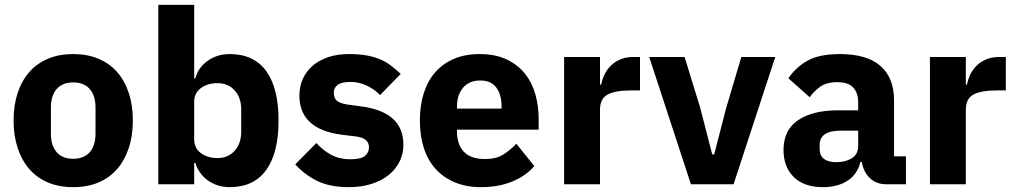

<svg xmlns="http://www.w3.org/2000/svg" viewBox="-20 -760 4191 792"><path d="M282 12Q224 12 178.5 -7Q133 -26 101.5 -62Q70 -98 53 -149Q36 -200 36 -263Q36 -326 53 -377Q70 -428 101.5 -463.5Q133 -499 178.5 -518Q224 -537 282 -537Q340 -537 385.5 -518Q431 -499 462.5 -463.5Q494 -428 511 -377Q528 -326 528 -263Q528 -200 511 -149Q494 -98 462.5 -62Q431 -26 385.5 -7Q340 12 282 12ZM282 -105Q326 -105 350 -132Q374 -159 374 -209V-316Q374 -366 350 -393Q326 -420 282 -420Q238 -420 214 -393Q190 -366 190 -316V-209Q190 -159 214 -132Q238 -105 282 -105Z M633 -740H781V-437H786Q797 -481 836.5 -509Q876 -537 927 -537Q1027 -537 1078 -467Q1129 -397 1129 -263Q1129 -129 1078 -58.5Q1027 12 927 12Q901 12 878 4.5Q855 -3 836.5 -16.5Q818 -30 805 -48.5Q792 -67 786 -88H781V0H633ZM878 -108Q920 -108 947.5 -137.5Q975 -167 975 -217V-308Q975 -358 947.5 -387.5Q920 -417 878 -417Q836 -417 808.5 -396.5Q781 -376 781 -340V-185Q781 -149 808.5 -128.5Q836 -108 878 -108Z M1419 12Q1343 12 1291 -12.5Q1239 -37 1198 -82L1285 -170Q1313 -139 1347 -121Q1381 -103 1424 -103Q1468 -103 1485 -116.5Q1502 -130 1502 -153Q1502 -190 1449 -197L1392 -204Q1215 -226 1215 -366Q1215 -404 1229.5 -435.5Q1244 -467 1270.5 -489.5Q1297 -512 1334.5 -524.5Q1372 -537 1419 -537Q1460 -537 1491.5 -531.5Q1523 -526 1547.5 -515.5Q1572 -505 1592.5 -489.5Q1613 -474 1633 -455L1548 -368Q1523 -393 1491.5 -407.5Q1460 -422 1427 -422Q1389 -422 1373 -410Q1357 -398 1357 -378Q1357 -357 1368.5 -345.5Q1380 -334 1412 -329L1471 -321Q1644 -298 1644 -163Q1644 -125 1628 -93Q1612 -61 1582.5 -37.5Q1553 -14 1511.5 -1Q1470 12 1419 12Z M1964 12Q1904 12 1857 -7.5Q1810 -27 1777.5 -62.5Q1745 -98 1728.5 -149Q1712 -200 1712 -263Q1712 -325 1728 -375.5Q1744 -426 1775.5 -462Q1807 -498 1853 -517.5Q1899 -537 1958 -537Q2023 -537 2069.5 -515Q2116 -493 2145.5 -456Q2175 -419 2188.5 -370.5Q2202 -322 2202 -269V-225H1865V-217Q1865 -165 1893 -134.5Q1921 -104 1981 -104Q2027 -104 2056 -122.5Q2085 -141 2110 -167L2184 -75Q2149 -34 2092.5 -11Q2036 12 1964 12ZM1961 -428Q1916 -428 1890.5 -398.5Q1865 -369 1865 -320V-312H2049V-321Q2049 -369 2027.5 -398.5Q2006 -428 1961 -428Z M2307 0V-525H2455V-411H2460Q2464 -433 2474 -453.5Q2484 -474 2500.5 -490Q2517 -506 2540 -515.5Q2563 -525 2594 -525H2620V-387H2583Q2518 -387 2486.5 -370Q2455 -353 2455 -307V0Z M2830 0 2658 -525H2804L2869 -313L2918 -123H2926L2975 -313L3038 -525H3178L3006 0Z M3635 0Q3595 0 3568.5 -25Q3542 -50 3535 -92H3529Q3517 -41 3476 -14.5Q3435 12 3375 12Q3296 12 3254 -30Q3212 -72 3212 -141Q3212 -224 3272.5 -264.5Q3333 -305 3437 -305H3520V-338Q3520 -376 3500 -398.5Q3480 -421 3433 -421Q3389 -421 3363 -402Q3337 -383 3320 -359L3232 -437Q3264 -484 3312.5 -510.5Q3361 -537 3444 -537Q3556 -537 3612 -488Q3668 -439 3668 -345V-115H3717V0ZM3430 -91Q3467 -91 3493.5 -107Q3520 -123 3520 -159V-221H3448Q3361 -221 3361 -162V-147Q3361 -118 3379 -104.5Q3397 -91 3430 -91Z M3816 0V-525H3964V-411H3969Q3973 -433 3983 -453.5Q3993 -474 4009.5 -490Q4026 -506 4049 -515.5Q4072 -525 4103 -525H4129V-387H4092Q4027 -387 3995.5 -370Q3964 -353 3964 -307V0Z"/></svg>

Font: IBM Plex Sans Arabic
Style: Bold
Weight: 700
Designer: Mike Abbink, Paul van der Laan, Pieter van Rosmalen, Wael Morcos, Khajak Apelian
Foundry: Bold Monday
Version: Version 1.2